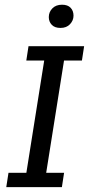

<svg xmlns="http://www.w3.org/2000/svg" viewBox="-20 -774 368 794"><path d="M5.9 0 15.1 -59.3H89L162.8 -523.7H88.8L97.9 -583H327.9L318.8 -523.7H244.8L171 -59.3H245L235.9 0ZM230 -658.5Q206.4 -658.5 194.1 -671.4Q181.8 -684.3 181.8 -703.4Q181.8 -724.2 196.6 -739.4Q211.3 -754.5 236.5 -754.5Q260 -754.5 272 -741.9Q284 -729.3 284 -709.1Q284 -689.5 269.6 -674Q255.2 -658.5 230 -658.5Z"/></svg>

Font: Rokkitt SemiBold
Style: Italic
Weight: 600
Italic angle: -9°
Designer: Vernon Adams
Foundry: Vernon Adams
Version: Version 3.103